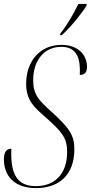

<svg xmlns="http://www.w3.org/2000/svg" viewBox="-30 -954 466 984"><path d="M279 -782 278 -774H287C333 -816 388 -883 414 -926V-934H372C345 -880 313 -824 279 -782ZM155 10C269 10 351 -54 351 -189C351 -259 328 -296 234 -381C170 -439 140 -468 140 -543C140 -645 197 -714 284 -714C368 -714 383 -648 379 -570C404 -570 416 -583 416 -612C416 -663 380 -724 285 -724C173 -724 104 -638 104 -525C104 -440 144 -405 207 -350C288 -277 314 -248 314 -175C314 -62 250 0 154 0C58 0 23 -60 28 -192C7 -191 -10 -181 -10 -137C-10 -57 39 10 155 10Z"/></svg>

Font: Noto Serif Display ExtraCondensed ExtraLight
Style: Italic
Weight: 200
Width: 2
Italic angle: -12°
Designer: Monotype Design Team
Foundry: Monotype Imaging Inc.
Version: Version 2.009